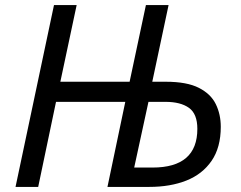

<svg xmlns="http://www.w3.org/2000/svg" viewBox="-20 -734 945 754"><path d="M41 0 192 -714H281L217 -413H489L553 -714H642L578 -413H631Q714 -413 761 -389Q808 -365 827.5 -325Q847 -285 847 -236Q847 -155 811 -102.5Q775 -50 712 -25Q649 0 566 0H402L472 -334H200L130 0ZM507 -76H579Q755 -76 755 -228Q755 -287 722 -310.5Q689 -334 630 -334H563Z"/></svg>

Font: Noto IKEA Latin
Style: Italic
Weight: 400
Italic angle: -12°
Designer: Monotype Design Team
Foundry: Monotype Imaging Inc.
Version: Version 1.0